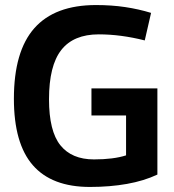

<svg xmlns="http://www.w3.org/2000/svg" viewBox="-20 -730 690 760"><path d="M35 -339Q35 -527 116 -618.5Q197 -710 360 -710Q422 -710 475.5 -702Q529 -694 578 -679L553 -570Q458 -594 371 -594Q271 -594 222.5 -532Q174 -470 174 -337Q174 -211 219 -155Q264 -99 352 -99Q429 -99 479 -115V-273H342V-380H603V-39Q550 -14 482.5 -2Q415 10 336 10Q185 10 110 -76Q35 -162 35 -339Z"/></svg>

Font: Georama SemiBold
Style: Regular
Weight: 600
Designer: Jean-Baptiste Levee
Foundry: Production Type
Version: Version 1.000